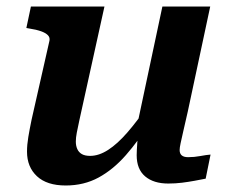

<svg xmlns="http://www.w3.org/2000/svg" viewBox="-20 -559 708 590"><path d="M224 -190Q219 -167 216 -151.5Q213 -136 213 -124Q213 -111 217.5 -101Q222 -91 231.5 -85.5Q241 -80 257 -80Q284 -80 312.5 -98.5Q341 -117 371 -151.5Q401 -186 434 -234L443 -186Q406 -127 367 -82.5Q328 -38 283 -13.5Q238 11 182 11Q124 11 93.5 -17.5Q63 -46 63 -93Q63 -114 67 -138Q71 -162 77 -191L132 -434Q134 -444 127 -451Q120 -458 106 -463Q92 -468 72 -471L61 -473L75 -539H301ZM557 -216Q549 -181 543.5 -157Q538 -133 535 -119Q532 -105 532 -98Q532 -87 538.5 -81.5Q545 -76 558 -76Q577 -76 595.5 -79.5Q614 -83 627 -84L612 -10Q597 -7 578 -3.5Q559 0 539 2.5Q519 5 497 5Q452 5 426 -17Q400 -39 400 -82Q400 -88 400.5 -98.5Q401 -109 402 -122.5Q403 -136 405 -152L395 -144L479 -539H626Z"/></svg>

Font: Roboto Serif SemiBold
Style: Italic
Weight: 600
Italic angle: -10°
Version: Version 1.007